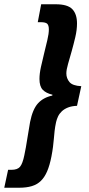

<svg xmlns="http://www.w3.org/2000/svg" viewBox="-52 -728 418 900"><path d="M-32 152 -14 68H2Q30 68 42 53.5Q54 39 62 0Q70 -38 75.5 -75Q81 -112 89 -156Q101 -216 126 -243.5Q151 -271 193 -280L194 -284Q164 -291 148.5 -307Q133 -323 133 -358Q133 -383 140 -414.5Q147 -446 155 -478.5Q163 -511 170 -540.5Q177 -570 177 -590Q177 -609 169.5 -616.5Q162 -624 139 -624H125L141 -708H209Q265 -708 287 -685Q309 -662 309 -618Q309 -588 301 -554Q293 -520 284 -488Q275 -456 267 -428.5Q259 -401 259 -384Q259 -361 273.5 -343.5Q288 -326 329 -324L309 -232Q284 -231 266.5 -224Q249 -217 237.5 -206Q226 -195 220 -182Q214 -169 211 -156Q206 -133 204 -114.5Q202 -96 200.5 -78Q199 -60 196.5 -40Q194 -20 189 6Q181 47 169 75Q157 103 139.5 120Q122 137 97 144.5Q72 152 38 152Z"/></svg>

Font: mr_Source Sans Pro
Style: Italic
Weight: 900
Italic angle: -11°
Designer: Paul D. Hunt
Foundry: Adobe Systems Incorporated
Version: Version 1.076;July 10, 2024;FontCreator 11.5.0.2430 64-bit